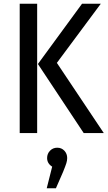

<svg xmlns="http://www.w3.org/2000/svg" viewBox="-20 -709 573 1023"><path d="M178 0H85V-689H178ZM283 -374 533 0H426L182 -368L417 -689H517ZM338 133Q338 146 333.5 160.5Q329 175 316 207L278 294H229L258 179Q231 162 231 133Q231 110 246.5 94Q262 78 285 78Q308 78 323 94Q338 110 338 133Z"/></svg>

Font: Fira Sans Condensed
Style: Regular
Weight: 400
Width: 3
Designer: bBox Type GmbH & Carrois Corporate GbR & Edenspiekermann AG
Foundry: bBox Type GmbH & Carrois Corporate GbR & Edenspiekermann AG
Version: Version 4.301